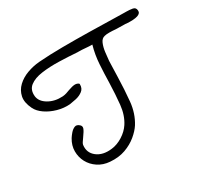

<svg xmlns="http://www.w3.org/2000/svg" viewBox="-135 -769 1048 997"><g transform="rotate(-30 389.0 -270.5)"><path d="M260 49Q220 46 190 26Q160 6 144 -24Q128 -54 128 -89Q128 -124 148 -157Q149 -158 150 -160Q155 -168 166 -181Q177 -194 191 -200Q205 -206 220 -192Q230 -183 225.5 -170Q221 -157 202 -131Q183 -106 182 -97Q176 -52 210.5 -25Q245 2 301 -5Q335 -9 367.5 -29.5Q400 -50 419 -79Q447 -122 453 -181.5Q459 -241 461 -308Q462 -361 465.5 -416.5Q469 -472 484 -524Q474 -524 464.5 -524.5Q455 -525 444 -526Q434 -527 424 -527.5Q414 -528 403 -528Q401 -528 397 -528Q344 -532 288.5 -533.5Q233 -535 186.5 -528.5Q140 -522 113.5 -501.5Q87 -481 91 -441Q95 -408 131.5 -386.5Q168 -365 217 -368Q229 -369 240 -372.5Q251 -376 261 -380Q286 -389 300 -389.5Q314 -390 324 -382L325 -379Q326 -353 308 -339.5Q290 -326 267 -321Q244 -316 229 -314Q192 -311 154.5 -321.5Q117 -332 88 -352Q59 -372 47 -397Q26 -440 33 -473.5Q40 -507 65.5 -531Q91 -555 127 -568Q163 -581 200 -584Q264 -589 342.5 -589.5Q421 -590 503.5 -588.5Q586 -587 663 -585Q676 -585 689 -584.5Q702 -584 715 -584Q717 -584 722 -584Q740 -584 758.5 -581Q777 -578 778 -559Q782 -524 692 -530Q689 -531 677 -531Q665 -531 651.5 -531.5Q638 -532 630 -532Q609 -534 591 -534Q573 -534 562 -531Q544 -527 535 -506Q526 -485 522.5 -458Q519 -431 517 -407Q516 -391 516 -375Q516 -359 515 -343Q515 -335 514.5 -327Q514 -319 514 -311Q512 -237 505.5 -170Q499 -103 466 -50Q450 -25 420.5 -0.5Q391 24 351 38.5Q311 53 260 49Z"/></g></svg>

Font: Yuji Hentaigana Akari
Style: Regular
Weight: 400
Designer: Kataoka Yuji
Foundry: Kinuta Font Factory
Version: Version 3.002